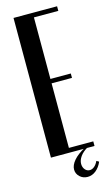

<svg xmlns="http://www.w3.org/2000/svg" viewBox="-128 -746 537 928"><g transform="rotate(-15 140.5 -281.5)"><path d="M260 -699V-676H138V-368H240V-346H138V-23H260V0H42V-699ZM262 79Q251 105 232 120.5Q213 136 190 136Q167 136 151 121Q135 106 135 85Q135 63 154.5 40Q174 17 211 -3H227Q201 12 188 30.5Q175 49 175 67Q175 84 184.5 95.5Q194 107 208 107Q220 107 231 98Q242 89 250 72Z"/></g></svg>

Font: Moniqa Narrow Heading
Style: Bold
Weight: 700
Width: 4
Designer: Rajesh Rajput
Foundry: Rajesh Rajput
Version: Version 1.000